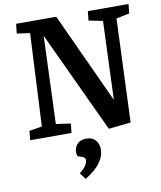

<svg xmlns="http://www.w3.org/2000/svg" viewBox="-103 -782 965 1148"><g transform="rotate(-10 379.5 -207.5)"><path d="M570.8 -150.9 588.9 -627 503.9 -644 509.8 -700.2H756.8L751 -644L670.9 -627L646 0L511.2 14.2L224.1 -601.1L204.1 -68.8L293 -56.2L287.1 0H36.1L42 -56.2L119.1 -68.8L147 -630.9L67.9 -642.1L74.2 -700.2H317.9ZM323.2 285.2Q442.9 212.9 442.9 125Q442.9 92.8 423.3 70.8Q403.8 48.8 368.2 48.8Q324.7 48.8 305.7 78.6Q286.6 108.4 298.8 143.1L328.1 153.8Q344.2 159.7 344.2 173.8Q344.2 206.5 293.9 247.1Z"/></g></svg>

Font: Literata Book
Style: Bold Italic
Weight: 700
Italic angle: -3°
Designer: Latin by Veronika Burian and Jose Scaglione. Greek by Irene Vlachou. Cyrillic by Vera Evstafieva
Foundry: TypeTogether
Version: Version 1.003;PS 001.003;hotconv 1.0.88;makeotf.lib2.5.64775